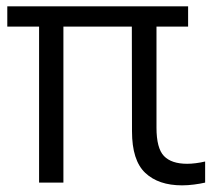

<svg xmlns="http://www.w3.org/2000/svg" viewBox="-20 -562 660 592"><path d="M100.5 1V-480H2.5V-542.5H560V-480H462.5V-168.5Q462.5 -105 485.5 -81Q508.5 -57 557 -57Q569.5 -57 583.5 -58.8Q597.5 -60.5 612.5 -64V1Q597.5 4.5 578.2 7Q559 9.5 541.5 9.5Q468.5 9.5 427.8 -29Q387 -67.5 387 -157L386.5 -480H175.5V1Z"/></svg>

Font: Encode Sans Semi Condensed
Style: Regular
Weight: 400
Width: 4
Designer: Multiple Designers
Foundry: Impallari Type
Version: Version 3.000; ttfautohint (v1.8.3) -l 8 -r 50 -G 200 -x 14 